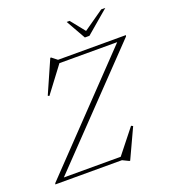

<svg xmlns="http://www.w3.org/2000/svg" viewBox="-163 -973 987 1107"><g transform="rotate(-20 330.5 -419.5)"><path d="M669 -670 667 -662.5 52 -21H401L518 -168.5L529 -163L444.5 19H440L401 0H-8L-5.5 -7.5L608 -649H253.5L134.5 -491L126 -495.5L214.5 -696H219.5L252.5 -670ZM611 -858 470 -738H442L374 -858H392L461.5 -771L586 -858Z"/></g></svg>

Font: Newsreader 16pt ExtraLight
Style: Italic
Weight: 275
Italic angle: -17°
Designer: Hugues Gentile
Foundry: Production Type
Version: Version 1.003; ttfautohint (v1.8.3)